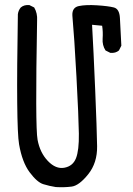

<svg xmlns="http://www.w3.org/2000/svg" viewBox="-20 -757 540 781"><path d="M207 3.9Q181.6 0 156.2 -7.8Q130.9 -15.6 100.6 -56.2Q70.3 -96.7 57.6 -169.9Q44.9 -243.2 52.7 -699.2Q54.7 -714.8 64.5 -726.6Q78.1 -738.3 99.6 -736.3L119.1 -726.6Q132.8 -703.1 130.9 -673.8Q123 -241.2 132.8 -188.5Q142.6 -135.7 174.8 -102.1Q207 -68.4 241.7 -74.7Q276.4 -81.1 289.1 -113.3Q301.8 -145.5 300.8 -213.9Q299.8 -282.2 291 -444.8Q282.2 -607.4 274.4 -693.4Q272.5 -726.6 300.8 -732.4Q329.1 -738.3 375 -735.4Q420.9 -732.4 443.4 -726.6Q465.8 -720.7 467.8 -683.6L473.6 -571.3L463.9 -551.8Q450.2 -540 428.7 -542L409.2 -551.8Q395.5 -573.2 397.5 -600.1Q399.4 -627 395.5 -652.3L354.5 -656.2Q360.4 -553.7 367.2 -391.6Q374 -229.5 375 -162.1Q376 -94.7 338.9 -48.3Q301.8 -2 271.5 2Q241.2 5.9 207 3.9Z"/></svg>

Font: JasonHandwriting2
Style: Regular
Weight: 400
Version: Version 1.05.10